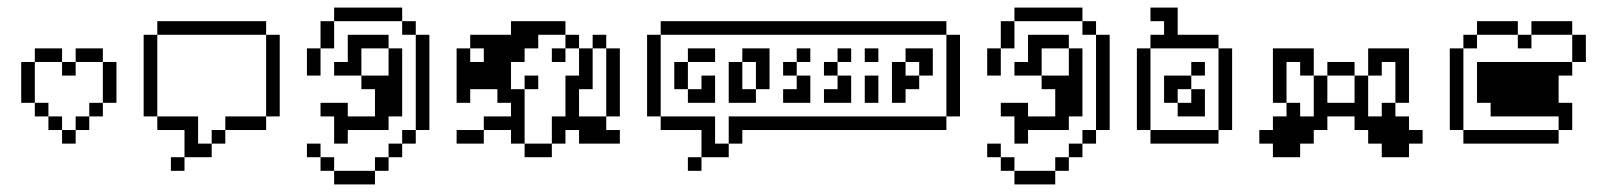

<svg xmlns="http://www.w3.org/2000/svg" viewBox="-20 -377 4219 504"><path d="M35.7 -214.3V-107.1H71.4V-214.3ZM71.4 -107.1V-71.4H107.1V-107.1ZM107.1 -71.4V-35.7H142.9V-71.4ZM142.9 -35.7V0H178.6V-35.7ZM178.6 -71.4V-35.7H214.3V-71.4ZM214.3 -107.1V-71.4H250V-107.1ZM250 -214.3V-107.1H285.7V-214.3ZM250 -214.3V-250H178.6V-214.3ZM71.4 -250V-214.3H142.9V-250ZM142.9 -214.3V-178.6H178.6V-214.3Z M428.6 35.7V71.4H464.3V35.7ZM464.3 -35.7V35.7H535.7V0H500V-71.4H392.9V-35.7ZM535.7 -35.7V0H571.4V-35.7ZM571.4 -71.4V-35.7H678.6V-71.4ZM392.9 -71.4V-285.7H357.1V-71.4ZM392.9 -321.4V-285.7H678.6V-321.4ZM678.6 -285.7V-71.4H714.3V-285.7Z M785.7 0V35.7H821.4V0ZM821.4 35.7V71.4H857.1V35.7ZM857.1 71.4V107.1H964.3V71.4ZM1035.7 -35.7V0H1071.4V-35.7ZM1071.4 -285.7V-35.7H1107.1V-285.7ZM1071.4 -285.7V-321.4H1035.7V-285.7ZM1035.7 -321.4V-357.1H857.1V-321.4ZM821.4 -321.4V-250H857.1V-321.4ZM785.7 -250V-178.6H821.4V-250ZM964.3 35.7V71.4H1000V35.7ZM1000 0V35.7H1035.7V0ZM821.4 -107.1V-71.4H857.1V0H892.9V-35.7H1000V-71.4H1035.7V-250H1000V-178.6H928.6V-142.9H964.3V-71.4H892.9V-107.1ZM928.6 -178.6V-250H1000V-285.7H892.9V-214.3H857.1V-178.6Z M1178.6 -35.7V0H1250V-35.7ZM1250 -71.4V-35.7H1321.4V0H1357.1V-142.9H1321.4V-214.3H1357.1V-250H1392.9V-285.7H1464.3V-321.4H1321.4V-285.7H1214.3V-250H1250V-214.3H1214.3V-250H1178.6V-107.1H1214.3V-142.9H1285.7V-107.1H1321.4V-71.4ZM1428.6 -71.4V0H1464.3V-35.7H1500V0H1607.1V-35.7H1571.4V-71.4H1500V-142.9H1535.7V-250H1500V-178.6H1464.3V-71.4ZM1571.4 -250V-71.4H1607.1V-250ZM1571.4 -250V-285.7H1535.7V-250ZM1500 -250V-285.7H1464.3V-250ZM1357.1 -178.6V-142.9H1392.9V-178.6ZM1357.1 0V35.7H1428.6V0ZM1428.6 -250V-214.3H1464.3V-250Z M1785.7 35.7V71.4H1821.4V35.7ZM1821.4 -35.7V35.7H1892.9V0H1857.1V-71.4H1714.3V-35.7ZM1714.3 -71.4V-285.7H1678.6V-71.4ZM1714.3 -321.4V-285.7H2464.3V-321.4ZM2464.3 -285.7V-71.4H2500V-285.7ZM2464.3 -71.4H1892.9V0H1928.6V-35.7H2464.3ZM1750 -214.3V-142.9H1785.7V-214.3ZM1785.7 -142.9V-107.1H1857.1V-178.6H1821.4V-142.9ZM1785.7 -250V-214.3H1857.1V-250ZM1892.9 -214.3V-107.1H1964.3V-142.9H1928.6V-214.3ZM1964.3 -214.3V-142.9H2000V-250H1928.6V-214.3ZM2071.4 -250V-214.3H2107.1V-250ZM2035.7 -214.3V-178.6H2071.4V-214.3ZM2071.4 -178.6V-142.9H2035.7V-107.1H2107.1V-178.6ZM2142.9 -142.9V-107.1H2214.3V-178.6H2178.6V-142.9ZM2178.6 -178.6V-214.3H2142.9V-178.6ZM2178.6 -250V-214.3H2214.3V-250ZM2250 -178.6V-107.1H2285.7V-178.6ZM2250 -250V-214.3H2285.7V-250ZM2321.4 -214.3V-107.1H2357.1V-142.9H2392.9V-178.6H2357.1V-214.3ZM2357.1 -250V-214.3H2392.9V-178.6H2428.6V-250Z M2571.4 0V35.7H2607.1V0ZM2607.1 35.7V71.4H2642.9V35.7ZM2642.9 71.4V107.1H2750V71.4ZM2821.4 -35.7V0H2857.1V-35.7ZM2857.1 -285.7V-35.7H2892.9V-285.7ZM2857.1 -285.7V-321.4H2821.4V-285.7ZM2821.4 -321.4V-357.1H2642.9V-321.4ZM2607.1 -321.4V-250H2642.9V-321.4ZM2571.4 -250V-178.6H2607.1V-250ZM2750 35.7V71.4H2785.7V35.7ZM2785.7 0V35.7H2821.4V0ZM2607.1 -107.1V-71.4H2642.9V0H2678.6V-35.7H2785.7V-71.4H2821.4V-250H2785.7V-178.6H2714.3V-142.9H2750V-71.4H2678.6V-107.1ZM2714.3 -178.6V-250H2785.7V-285.7H2678.6V-214.3H2642.9V-178.6Z M3178.6 -250V-35.7H3214.3V-250ZM3178.6 -250V-285.7H3071.4V-357.1H3000V-321.4H3035.7V-285.7H3000V-250ZM2964.3 -250V-35.7H3000V-250ZM3000 -35.7V0H3178.6V-35.7ZM3035.7 -178.6V-107.1H3071.4V-142.9H3107.1V-178.6ZM3071.4 -107.1V-71.4H3142.9V-142.9H3107.1V-107.1ZM3107.1 -214.3V-178.6H3142.9V-214.3Z M3464.3 -214.3V-178.6H3535.7V-214.3ZM3428.6 -178.6V-250H3321.4V-107.1H3357.1V-214.3H3392.9V-178.6ZM3428.6 -178.6V-71.4H3392.9V-107.1H3357.1V-71.4H3321.4V-35.7H3285.7V0H3321.4V35.7H3392.9V0H3428.6V-35.7H3464.3V-71.4H3535.7V-35.7H3571.4V0H3607.1V35.7H3678.6V0H3714.3V-35.7H3678.6V-71.4H3642.9V-107.1H3607.1V-71.4H3571.4V-178.6H3535.7V-107.1H3464.3V-178.6ZM3678.6 -250H3571.4V-178.6H3607.1V-214.3H3642.9V-107.1H3678.6Z M4071.4 -35.7H3821.4V0H4071.4ZM4071.4 -71.4V-35.7H4107.1V-107.1H4071.4V-178.6H4107.1V-214.3H3857.1V-107.1H3892.9V-71.4ZM3821.4 -35.7V-250H3785.7V-35.7ZM3821.4 -285.7V-250H3857.1V-285.7ZM3857.1 -321.4V-285.7H3964.3V-321.4ZM3964.3 -285.7V-250H4000V-285.7ZM4000 -321.4V-285.7H4107.1V-321.4ZM4107.1 -285.7V-214.3H4142.9V-285.7Z"/></svg>

Font: Gossip Icons Low Pixel
Style: Regular
Weight: 500
Designer: Deborah Khodanovich
Version: Version 1.001;Glyphs 3.3.1 (3343)